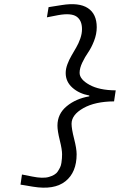

<svg xmlns="http://www.w3.org/2000/svg" viewBox="-20 -732 640 909"><path d="M136.2 151.9 77.1 142.1 84 94.2 133.8 104Q157.7 108.9 177.7 109.4Q197.8 109.9 211.7 105.7Q225.6 101.6 236.3 95.5Q247.1 89.4 253.7 79.3Q260.3 69.3 264.6 60.3Q269 51.3 270.8 38.8Q272.5 26.4 273.2 17.8Q273.9 9.3 273.9 -2Q273.9 -24.4 262.9 -68.4Q252 -112.3 252 -137.2Q252 -192.9 295.7 -229Q339.4 -265.1 402.8 -275.9V-279.8Q354.5 -288.6 322.8 -316.9Q291 -345.2 291 -386.2Q291 -406.2 299.1 -427.7Q307.1 -449.2 318.4 -468.5Q329.6 -487.8 340.8 -507.1Q352.1 -526.4 360.1 -549.3Q368.2 -572.3 368.2 -594.2Q368.2 -635.7 342.3 -653.6Q316.4 -671.4 254.9 -660.2L202.1 -649.9L210 -698.2L272 -708Q354 -721.2 396 -693.6Q438 -666 438 -603Q438 -570.8 425.3 -538.3Q412.6 -505.9 397.5 -484.1Q382.3 -462.4 369.6 -435.8Q356.9 -409.2 356.9 -387.2Q356.9 -356.4 403.3 -330.6Q449.7 -304.7 527.8 -304.2L520 -252Q430.2 -251.5 374.5 -220Q318.8 -188.5 318.8 -146Q318.8 -122.1 330.8 -75.2Q342.8 -28.3 342.8 -2Q342.8 84 289.8 126.2Q236.8 168.5 136.2 151.9Z"/></svg>

Font: Office Code Pro D Italic
Style: Regular
Weight: 400
Italic angle: -9°
Designer: Nathan Rutzky & Paul D. Hunt
Foundry: Adobe Systems Incorporated
Version: Version 1.004;PS 001.004;hotconv 1.0.70;makeotf.lib2.5.58329